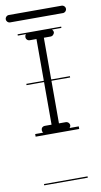

<svg xmlns="http://www.w3.org/2000/svg" viewBox="-133 -597 456 870"><g transform="rotate(-10 94.5 -162.0)"><path d="M-2.5 -463V-457H198V-463ZM-2.5 -235V-229H198V-235ZM-2.5 -4V8H198V-4ZM-2.5 226V232H198V226ZM47 -462C41 -462 35 -458 32 -453C31 -450 30 -447 30 -444C30 -441 31 -438 32 -436C35 -430 41 -427 47 -427H78V-33H47C41 -33 35 -30 32 -25C31 -22 30 -19 30 -16C30 -13 31 -10 32 -7C35 -2 41 0 47 0H143C149 0 155 -2 158 -7C160 -10 161 -13 161 -16C161 -19 160 -22 158 -25C155 -30 149 -33 143 -33H112V-427H143C149 -427 155 -430 158 -436C160 -438 161 -441 161 -444C161 -447 160 -450 158 -453C155 -458 149 -462 143 -462ZM216.5 -556H-26.5C-35.9 -556 -43.5 -548.4 -43.5 -539C-43.5 -529.6 -35.9 -522 -26.5 -522H216.5C225.9 -522 233.5 -529.6 233.5 -539C233.5 -548.4 225.9 -556 216.5 -556Z"/></g></svg>

Font: LetsTraceRuled
Style: Medium
Weight: 500
Version: Version 003.000